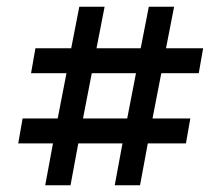

<svg xmlns="http://www.w3.org/2000/svg" viewBox="-20 -549 665 569"><path d="M320 0 343 -124H212L189 0H114L137 -124H34L47 -198H151L177 -332H72L85 -406H191L215 -529H290L266 -406H397L421 -529H496L472 -406H582L569 -332H458L432 -198H544L531 -124H418L395 0ZM252 -332 226 -198H357L383 -332Z"/></svg>

Font: Jockey One
Style: Regular
Weight: 400
Designer: TypeTogether
Foundry: TypeTogether
Version: Version 1.002